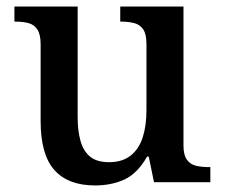

<svg xmlns="http://www.w3.org/2000/svg" viewBox="-20 -556 686 586"><path d="M270 10Q188 10 146 -37Q104 -84 104 -187V-421Q104 -451 94 -466Q84 -481 67 -485.5Q50 -490 27 -490H24V-536H217V-199Q217 -156 226 -125Q235 -94 255.5 -77.5Q276 -61 313 -61Q353 -61 378.5 -81Q404 -101 415.5 -136.5Q427 -172 427 -220V-421Q427 -452 417 -466.5Q407 -481 389.5 -485.5Q372 -490 350 -490H347V-536H540V-111Q540 -83 550.5 -68.5Q561 -54 578.5 -50Q596 -46 617 -46H622V0H450L434 -78H429Q399 -26 359.5 -8Q320 10 270 10Z"/></svg>

Font: Noto Rashi Hebrew Medium
Style: Regular
Weight: 500
Version: Version 1.006